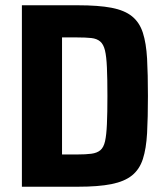

<svg xmlns="http://www.w3.org/2000/svg" viewBox="-20 -708 628 728"><path d="M63 0V-688H275.1Q353.2 -688 402.6 -678.6Q452.1 -669.1 480.5 -646.2Q508.9 -623.3 521.7 -583.8Q534.4 -544.4 537.7 -485.5Q540.9 -426.7 540.9 -344Q540.9 -262.3 537.7 -203.2Q534.4 -144.2 521.7 -105Q508.9 -65.7 480.5 -42.8Q452.1 -19.9 402.6 -9.9Q353.2 0 275.1 0ZM215.2 -122.3H272.2Q305.2 -122.3 326.5 -125.1Q347.7 -127.9 360.3 -138.3Q372.9 -148.7 378.3 -172.4Q383.6 -196.1 385.4 -237.7Q387.3 -279.2 387.3 -344Q387.3 -409.8 385.4 -451.8Q383.6 -493.8 378 -517Q372.4 -540.1 359.8 -550.8Q347.2 -561.5 326.2 -563.8Q305.2 -566.1 272.2 -566.1H215.2Z"/></svg>

Font: Saira Thin SemiCondensed
Style: Regular
Weight: 100
Width: 4
Version: Version 1.101